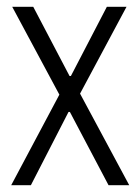

<svg xmlns="http://www.w3.org/2000/svg" viewBox="-20 -546 413 566"><path d="M13 0 155 -267 16 -526H78L185 -322H189L295 -526H353L216 -270L361 0H300L186 -216H182L71 0Z"/></svg>

Font: Archivo Condensed ExtraLight
Style: Regular
Weight: 250
Width: 3
Designer: Hector Gatti
Foundry: Omnibus-Type
Version: Version 2.001